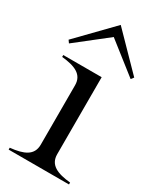

<svg xmlns="http://www.w3.org/2000/svg" viewBox="-192 -815 731 879"><g transform="rotate(30 173.5 -375.5)"><path d="M14 -10V0H333V-10C263 -17 217 -36 217 -93V-500H14V-490C84 -483 130 -464 130 -407V-93C130 -36 84 -17 14 -10ZM347 -573 173 -751 0 -573 10 -559 173 -687 336 -559Z"/></g></svg>

Font: Sprat
Style: Regular
Weight: 400
Designer: Ethan Nakache
Foundry: Collletttivo
Version: Version 2.000;Glyphs 3.2 (3217)